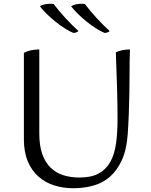

<svg xmlns="http://www.w3.org/2000/svg" viewBox="-20 -984 803 1021"><path d="M189 -274Q189 -210 204.5 -165.5Q220 -121 248.5 -93Q277 -65 316 -52.5Q355 -40 403 -40Q466 -40 505 -61.5Q544 -83 566.5 -123Q589 -163 597 -220.5Q605 -278 605 -349Q605 -426 602.5 -516Q600 -606 596 -706Q613 -714 632.5 -717.5Q652 -721 671 -721Q669 -658 669 -601.5Q669 -545 668 -490Q667 -435 665 -380.5Q663 -326 659 -268Q653 -187 628 -132.5Q603 -78 565 -44.5Q527 -11 476.5 3Q426 17 369 17Q316 17 268.5 2Q221 -13 185 -44.5Q149 -76 128 -125.5Q107 -175 107 -244V-703Q141 -721 189 -721ZM358 -951Q370 -958 384.5 -961Q399 -964 414 -964Q419 -964 424.5 -963.5Q430 -963 432 -962Q458 -927 493 -889Q528 -851 563 -819Q560 -815 552.5 -812Q545 -809 536 -809Q516 -817 491.5 -832.5Q467 -848 442 -868Q417 -888 395 -909.5Q373 -931 358 -951ZM192 -951Q204 -958 218.5 -961Q233 -964 248 -964Q253 -964 258.5 -963.5Q264 -963 266 -962Q292 -927 327 -889Q362 -851 397 -819Q394 -815 386.5 -812Q379 -809 370 -809Q350 -817 325.5 -832.5Q301 -848 276 -868Q251 -888 229 -909.5Q207 -931 192 -951Z"/></svg>

Font: Gotu
Style: Regular
Weight: 400
Designer: Sarang Kulkarni & Kailash Malviya
Foundry: Ek Type
Version: Version 2.320;hotconv 1.0.109;makeotfexe 2.5.65596; ttfautoh